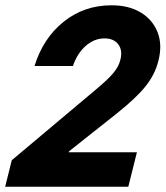

<svg xmlns="http://www.w3.org/2000/svg" viewBox="-42 -705 626 725"><path d="M-22.5 0 2.5 -100 320.8 -367.5Q365.8 -405 386.2 -429.6Q406.7 -454.2 412.5 -479.2Q421.7 -515 404.6 -537.5Q387.5 -560 352.5 -560Q314.2 -560 282.1 -532.1Q250 -504.2 233.3 -455.8H88.3Q120.8 -560.8 198.3 -622.9Q275.8 -685 379.2 -685Q445 -685 490 -657.5Q535 -630 553.3 -582.5Q571.7 -535 555.8 -474.2Q543.3 -424.2 508.3 -380Q473.3 -335.8 399.2 -276.7L218.3 -133.3L217.5 -130H475L442.5 0Z"/></svg>

Font: Funnel Sans ExtraBold
Style: Italic
Weight: 800
Italic angle: -14.036°
Version: Version 1.000; Beta; Release 5; Build 24; ttfautohint (v1.8.